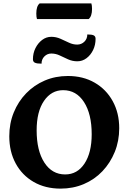

<svg xmlns="http://www.w3.org/2000/svg" viewBox="-20 -1105 760 1137"><path d="M339 12Q248 12 179.5 -27.5Q111 -67 73 -137Q35 -207 35 -298Q35 -374 61.5 -439Q88 -504 135 -552.5Q182 -601 245 -628Q308 -655 382 -655Q472 -655 540.5 -615.5Q609 -576 647.5 -506Q686 -436 686 -346Q686 -270 659.5 -205Q633 -140 586.5 -91Q540 -42 476.5 -15Q413 12 339 12ZM366 -72Q438 -72 480.5 -136.5Q523 -201 523 -310Q523 -430 477.5 -500.5Q432 -571 354 -571Q284 -571 240.5 -507.5Q197 -444 197 -333Q197 -213 242.5 -142.5Q288 -72 366 -72ZM284 -788Q260 -788 243 -771Q226 -754 226 -728Q199 -728 187 -733.5Q175 -739 175 -754Q175 -790 190 -820Q205 -850 229.5 -868.5Q254 -887 284 -887Q312 -887 338 -875.5Q364 -864 388 -852.5Q412 -841 437 -841Q462 -841 479.5 -858Q497 -875 497 -901Q524 -901 535 -895.5Q546 -890 546 -875Q546 -839 531.5 -809Q517 -779 492.5 -760.5Q468 -742 438 -742Q409 -742 383.5 -753.5Q358 -765 334 -776.5Q310 -788 284 -788ZM505 -992H199Q195 -1003 195 -1025Q195 -1069 215 -1085H521Q525 -1073 525 -1052Q525 -1009 505 -992Z"/></svg>

Font: Petrona ExtraBold
Style: Regular
Weight: 800
Designer: Ringo R. Seeber
Foundry: Ringo R. Seeber
Version: Version 2.001; ttfautohint (v1.8.3)